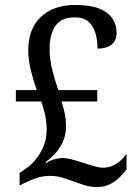

<svg xmlns="http://www.w3.org/2000/svg" viewBox="-20 -744 556 774"><path d="M372 10Q345 10 321 2.5Q297 -5 273 -14Q251 -22 229 -28.5Q207 -35 182 -35Q152 -35 126 -26Q100 -17 72 -3L59 4V-47L77 -59Q99 -73 119.5 -96Q140 -119 154 -150.5Q168 -182 168 -221Q168 -251 162 -279.5Q156 -308 146 -335H44V-381H128Q116 -415 105 -458Q94 -501 94 -542Q94 -628 145 -676Q196 -724 284 -724Q343 -724 379.5 -709.5Q416 -695 433 -669.5Q450 -644 450 -612Q450 -580 429.5 -564Q409 -548 373 -548Q373 -579 365.5 -608Q358 -637 338 -655.5Q318 -674 280 -674Q228 -674 204 -640.5Q180 -607 180 -545Q180 -514 186 -484Q192 -454 200 -427.5Q208 -401 215 -381H372V-335H228Q236 -311 241 -286Q246 -261 246 -231Q246 -204 236 -178.5Q226 -153 207.5 -131Q189 -109 164 -91L166 -87Q184 -98 201.5 -102.5Q219 -107 233 -107Q246 -107 260.5 -103.5Q275 -100 290.5 -95.5Q306 -91 320 -86Q340 -80 360 -74Q380 -68 396 -68Q416 -68 433 -75.5Q450 -83 465 -96Q480 -109 490 -124V-61Q480 -47 463 -30Q446 -13 423.5 -1.5Q401 10 372 10Z"/></svg>

Font: Noto Serif Khmer SemiCondensed
Style: Regular
Weight: 400
Width: 4
Designer: Danh Hong and the Monotype Design Team
Foundry: Monotype Imaging Inc.
Version: Version 2.004